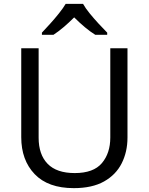

<svg xmlns="http://www.w3.org/2000/svg" viewBox="-20 -964 771 994"><path d="M640 -252Q640 -178 610 -118.5Q580 -59 518.5 -24.5Q457 10 362 10Q229 10 159.5 -62.5Q90 -135 90 -254V-714H180V-251Q180 -164 226.5 -116Q273 -68 367 -68Q464 -68 507.5 -119.5Q551 -171 551 -252V-714H640ZM410 -944Q422 -922 444.5 -894.5Q467 -867 491.5 -840.5Q516 -814 535 -795V-784H473Q447 -800 419 -823.5Q391 -847 364 -874Q337 -847 310 -824Q283 -801 257 -784H197V-795Q216 -815 239.5 -841Q263 -867 285 -894.5Q307 -922 320 -944Z"/></svg>

Font: Noto Sans Glagolitic
Style: Regular
Weight: 400
Designer: Monotype Design Team
Foundry: Monotype Imaging Inc.
Version: Version 2.004; ttfautohint (v1.8.4.7-5d5b)